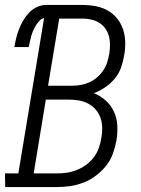

<svg xmlns="http://www.w3.org/2000/svg" viewBox="-50 -755 570 775"><path d="M-29 0 -30 -55H24L128 -682Q117 -680 108.5 -670.5Q100 -661 94 -651Q88 -641 83.5 -630.5Q79 -620 76 -609Q73 -598 70.5 -587Q68 -576 66 -565H8Q11 -583 15.5 -601.5Q20 -620 27 -638Q34 -656 44 -673Q54 -690 68 -704.5Q82 -719 100 -727Q118 -735 136 -735H282Q310 -735 336.5 -730Q363 -725 385 -712.5Q407 -700 423 -680Q439 -660 447 -635.5Q455 -611 455.5 -584Q456 -557 451 -530Q447 -506 438.5 -482Q430 -458 413.5 -438Q397 -418 375 -403Q353 -388 329 -379Q356 -368 377 -349Q398 -330 410 -304Q422 -278 423.5 -248Q425 -218 420 -188Q415 -161 405.5 -134.5Q396 -108 378 -85.5Q360 -63 336.5 -45.5Q313 -28 287 -18Q261 -8 234 -4Q207 0 180 0ZM144 -409H240Q257 -409 275 -412Q293 -415 310 -422.5Q327 -430 341.5 -442.5Q356 -455 366.5 -470.5Q377 -486 382.5 -503Q388 -520 391 -538Q394 -556 394 -574.5Q394 -593 389.5 -609.5Q385 -626 375 -640Q365 -654 350.5 -663Q336 -672 318.5 -676Q301 -680 283 -680H189ZM86 -55H180Q200 -55 220.5 -58Q241 -61 260.5 -69Q280 -77 298 -90Q316 -103 329 -120.5Q342 -138 349 -158Q356 -178 359 -198Q363 -219 362.5 -240Q362 -261 355.5 -279.5Q349 -298 336 -313Q323 -328 305.5 -337Q288 -346 268 -349.5Q248 -353 227 -353H135Z"/></svg>

Font: Iosevka Curly Slab Light
Style: Italic
Weight: 300
Italic angle: -9°
Monospace: yes
Designer: Belleve Invis
Foundry: Belleve Invis
Version: Version 22.1.2; ttfautohint (v1.8.4)